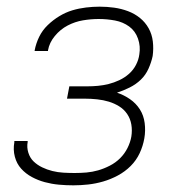

<svg xmlns="http://www.w3.org/2000/svg" viewBox="-20 -548 540 576"><path d="M200 8Q178 8 156.5 6Q135 4 114.5 -1.5Q94 -7 75.5 -17Q57 -27 43.5 -42Q30 -57 24.5 -78Q19 -99 23 -121V-125H63V-122Q60 -106 65 -90Q70 -74 81 -63.5Q92 -53 106.5 -46Q121 -39 137 -35Q153 -31 170 -30Q187 -29 204 -29Q222 -29 239.5 -30.5Q257 -32 274.5 -37Q292 -42 309.5 -51Q327 -60 340.5 -73.5Q354 -87 362.5 -104Q371 -121 374 -138Q377 -157 374 -174.5Q371 -192 361.5 -206Q352 -220 337.5 -229Q323 -238 306.5 -243Q290 -248 271.5 -250Q253 -252 235 -252H181L188 -289H242Q258 -289 274 -290.5Q290 -292 306 -296Q322 -300 338 -307.5Q354 -315 367 -326.5Q380 -338 388 -353.5Q396 -369 398 -385Q402 -409 394 -432Q386 -455 367.5 -468.5Q349 -482 325 -486.5Q301 -491 276 -491Q253 -491 229 -487Q205 -483 183 -471.5Q161 -460 144.5 -440Q128 -420 124 -397V-395H84V-397Q88 -418 97.5 -437.5Q107 -457 123 -472.5Q139 -488 158 -499.5Q177 -511 197 -517Q217 -523 238 -525.5Q259 -528 279 -528Q301 -528 322.5 -525Q344 -522 364 -514.5Q384 -507 400 -494Q416 -481 426 -463Q436 -445 438.5 -423.5Q441 -402 438 -380Q434 -361 425.5 -342Q417 -323 402.5 -309Q388 -295 369 -285.5Q350 -276 331 -270Q352 -263 370 -250.5Q388 -238 399.5 -220Q411 -202 414 -179Q417 -156 413 -133Q409 -110 399 -88.5Q389 -67 372 -50Q355 -33 333.5 -21.5Q312 -10 289.5 -3.5Q267 3 244.5 5.5Q222 8 200 8Z"/></svg>

Font: Iosevka Term Curly XLt Obl
Style: Regular
Weight: 200
Italic angle: -9°
Designer: Belleve Invis
Foundry: Belleve Invis
Version: Version 32.3.0